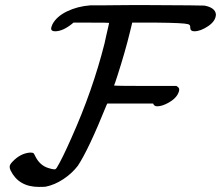

<svg xmlns="http://www.w3.org/2000/svg" viewBox="-20 -703 869 755"><path d="M269 -614Q229 -580 197 -580Q181 -580 181 -591Q181 -595 186 -607Q202 -638 243 -658Q284 -678 335 -682Q336 -682 349 -682Q362 -682 383.5 -682Q405 -682 431.5 -682.5Q458 -683 493 -683Q528 -683 561 -683Q776 -682 784 -681Q826 -673 829 -647Q829 -621 799 -600.5Q769 -580 744 -580Q728 -580 728 -595Q729 -606 719 -608Q702 -613 598 -614H500L499 -610Q499 -609 491 -577Q472 -499 442 -406Q430 -368 428 -367Q428 -365 551 -365H674Q683 -359 684 -355Q687 -346 677 -329Q666 -312 641.5 -298.5Q617 -285 598 -285Q586 -285 582 -296H402L399 -290Q328 -114 286 -51Q263 -21 229 1.5Q195 24 160 31Q154 32 133 32Q54 32 22 -32Q18 -40 18 -47Q18 -56 29 -67Q60 -100 98 -103Q109 -103 111.5 -101Q114 -99 119 -88Q137 -52 171 -42Q186 -37 195 -37Q199 -37 203 -43Q224 -77 261 -161Q344 -346 391 -532Q393 -543 398 -564Q403 -585 406 -598.5Q409 -612 409 -613Q409 -614 339 -614Z"/></svg>

Font: MathJax_Caligraphic
Style: Regular
Weight: 400
Version: Version 1.1